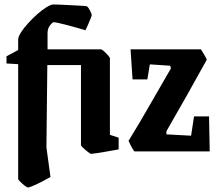

<svg xmlns="http://www.w3.org/2000/svg" viewBox="-20 -675 979 856"><path d="M9 -392V-424L61 -452V-498Q61 -511 73.5 -530.5Q86 -550 105.5 -571.5Q125 -593 146.5 -612Q168 -631 187.5 -643Q207 -655 218 -655Q223 -655 241.5 -654.5Q260 -654 284.5 -652.5Q309 -651 332 -650Q355 -649 368 -647Q374 -642 381.5 -627.5Q389 -613 389 -608Q389 -605 383.5 -591.5Q378 -578 371.5 -562.5Q365 -547 361 -540Q349 -544 327.5 -550Q306 -556 283.5 -562Q261 -568 243 -572Q225 -576 220 -576Q214 -576 203 -562Q192 -548 192 -527V-455H430Q434 -455 443.5 -446.5Q453 -438 461.5 -428.5Q470 -419 470 -415V-74L509 -61V-9Q509 -9 492.5 -6Q476 -3 453 1Q430 5 410.5 8Q391 11 386 11Q383 11 372 2.5Q361 -6 351 -15.5Q341 -25 341 -29V-385H191L187 -18L205 114Q188 124 166.5 135Q145 146 127 153.5Q109 161 104 161Q101 161 90.5 153Q80 145 70.5 135.5Q61 126 61 123V-389Z M579 0Q573 -7 564 -24.5Q555 -42 553 -47Q603 -128 646.5 -204.5Q690 -281 742 -370L739 -382L648 -388L637 -321H571L562 -455H876Q880 -448 889 -433.5Q898 -419 902 -409Q857 -327 812.5 -248.5Q768 -170 722 -90V-76L832 -70L845 -156H912L915 0Z"/></svg>

Font: Grenze Gotisch
Style: Bold
Weight: 700
Designer: Renata Polastri
Foundry: Omnibus-Type
Version: Version 1.001